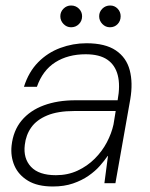

<svg xmlns="http://www.w3.org/2000/svg" viewBox="-20 -665 546 697"><path d="M172 12Q116 12 81.5 -9Q47 -30 32.5 -63.5Q18 -97 22 -136Q28 -191 58.5 -227.5Q89 -264 139 -282.5Q189 -301 254 -301H407Q417 -355 407.5 -392Q398 -429 369.5 -448.5Q341 -468 291 -468Q227 -468 181 -439Q135 -410 114 -350H67Q84 -404 118.5 -439Q153 -474 199 -491Q245 -508 294 -508Q362 -508 400.5 -482Q439 -456 451 -410Q463 -364 453 -305L399 0H359L372 -99H371Q360 -83 343 -63.5Q326 -44 301.5 -27Q277 -10 245 1Q213 12 172 12ZM183 -29Q226 -29 261.5 -45.5Q297 -62 324 -89Q351 -116 368 -148.5Q385 -181 392 -213L400 -262H250Q190 -262 151.5 -246Q113 -230 93.5 -202.5Q74 -175 70 -139Q64 -90 92.5 -59.5Q121 -29 183 -29ZM238 -566Q222 -566 210.5 -578Q199 -590 199 -606Q199 -622 210.5 -633.5Q222 -645 238 -645Q255 -645 266.5 -633.5Q278 -622 278 -606Q278 -589 266.5 -577.5Q255 -566 238 -566ZM379 -566Q363 -566 351.5 -578Q340 -590 340 -606Q340 -622 351.5 -633.5Q363 -645 380 -645Q396 -645 407 -633.5Q418 -622 418 -606Q418 -589 407 -577.5Q396 -566 379 -566Z"/></svg>

Font: DM Sans 28pt ExtraLight
Style: Italic
Weight: 250
Italic angle: -10°
Version: Version 4.004;gftools[0.9.30]